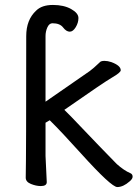

<svg xmlns="http://www.w3.org/2000/svg" viewBox="-20 -736 556 776"><path d="M308 -115Q227 -205 181 -250L164 -240V-106L169 0Q169 16 145 16Q126 16 105 7.5Q84 -1 84 -18Q86 -106 86 -590Q86 -656 126 -693Q149 -716 194 -716Q238 -716 267.5 -699.5Q297 -683 297 -663Q297 -644 286 -626Q275 -608 262 -608Q248 -608 235 -625Q222 -642 192 -642Q179 -642 171.5 -625.5Q164 -609 164 -590V-325L343 -449Q358 -460 382 -483Q387 -490 402 -490Q415 -490 430 -485Q468 -471 468 -452Q468 -443 433.5 -423Q399 -403 240 -292Q264 -269 302.5 -228Q341 -187 381 -146Q421 -105 452 -73Q481 -47 507 -36Q516 -32 516 -22Q516 -13 504 -3Q478 20 454 20Q430 20 308 -115Z"/></svg>

Font: ToneOZ-Pinyin-WenKai-Medium
Style: Medium
Weight: 700
Designer: Fontworks Inc.
Foundry: ToneOZ
Version: Version 0.240331